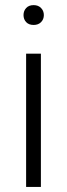

<svg xmlns="http://www.w3.org/2000/svg" viewBox="-20 -741 265 761"><path d="M73.2 -681.2Q73.2 -697.8 83.7 -709.2Q94.2 -720.7 113.3 -720.7Q131.8 -720.7 142.8 -709.2Q153.8 -697.8 153.8 -681.2Q153.8 -664.6 142.8 -653.3Q131.8 -642.1 113.3 -642.1Q94.2 -642.1 83.7 -653.3Q73.2 -664.6 73.2 -681.2ZM142.1 -528.3V0H83.5V-528.3Z"/></svg>

Font: Vazirmatn UI ExtraLight
Style: Regular
Weight: 200
Designer: Saber Rastikerdar
Foundry: Saber Rastikerdar
Version: Version 33.003